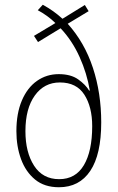

<svg xmlns="http://www.w3.org/2000/svg" viewBox="-20 -778 495 808"><path d="M160 -758Q206 -733 243 -699L337 -757L353 -731L265 -678Q336 -599 371 -492.5Q406 -386 406 -263Q406 -128 360 -59Q314 10 228 10Q167 10 127.5 -22.5Q88 -55 68.5 -108.5Q49 -162 49 -226Q49 -301 72 -355Q95 -409 135.5 -437.5Q176 -466 227 -466Q278 -466 309 -444Q340 -422 355 -397H358Q346 -469 315 -538Q284 -607 235 -659L140 -601L123 -627L213 -681Q197 -697 177.5 -711Q158 -725 139 -735ZM232 -431Q166 -431 126.5 -376Q87 -321 87 -226Q87 -137 123.5 -80.5Q160 -24 229 -24Q298 -24 333 -83Q368 -142 368 -247Q368 -328 335 -379.5Q302 -431 232 -431Z"/></svg>

Font: Noto Sans Khmer Condensed ExtraLight
Style: Regular
Weight: 200
Width: 3
Designer: Danh Hong and the Monotype Design Team
Foundry: Monotype Imaging Inc.
Version: Version 2.004; ttfautohint (v1.8.4.7-5d5b)